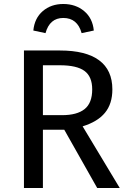

<svg xmlns="http://www.w3.org/2000/svg" viewBox="-20 -942 645 962"><path d="M302 -292H195V0H100V-689H281Q410 -689 476.5 -640Q543 -591 543 -494Q543 -422 506 -377Q469 -332 394 -309L580 0H467ZM291 -365Q366 -365 404 -395.5Q442 -426 442 -494Q442 -558 403.5 -586.5Q365 -615 280 -615H195V-365ZM450 -789 389 -776Q368 -852 297 -852Q229 -852 208 -776L147 -789Q153 -851 194.5 -886.5Q236 -922 297 -922Q359 -922 401.5 -886.5Q444 -851 450 -789Z"/></svg>

Font: FiraGO
Style: Regular
Weight: 400
Designer: bBox Type
Foundry: bBox Type GmbH
Version: Version 1.001;April 20, 2020;FontCreator 12.0.0.2555 64-bit